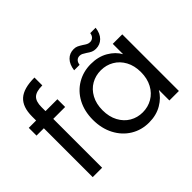

<svg xmlns="http://www.w3.org/2000/svg" viewBox="-154 -1034 1314 1314"><g transform="rotate(-45 502.5 -377.5)"><path d="M300 -473H185V0H94V-473H23V-548H94V-587Q94 -679 141.5 -721.5Q189 -764 294 -764V-688Q234 -688 209.5 -664.5Q185 -641 185 -587V-548H300Z M372 -276Q372 -360 406 -423.5Q440 -487 499.5 -522Q559 -557 632 -557Q704 -557 757 -526Q810 -495 836 -448V-548H928V0H836V-102Q809 -54 755.5 -22.5Q702 9 631 9Q558 9 499 -27Q440 -63 406 -128Q372 -193 372 -276ZM836 -275Q836 -337 811 -383Q786 -429 743.5 -453.5Q701 -478 650 -478Q599 -478 557 -454Q515 -430 490 -384Q465 -338 465 -276Q465 -213 490 -166.5Q515 -120 557 -95.5Q599 -71 650 -71Q701 -71 743.5 -95.5Q786 -120 811 -166.5Q836 -213 836 -275ZM521 -607Q528 -658 554.5 -685Q581 -712 621 -712Q640 -712 653.5 -705.5Q667 -699 686 -687Q700 -677 711 -671.5Q722 -666 735 -666Q752 -666 764 -677Q776 -688 779 -709H831Q825 -659 798 -632Q771 -605 731 -605Q712 -605 697.5 -611.5Q683 -618 665 -631Q649 -641 639.5 -646Q630 -651 617 -651Q600 -651 588.5 -640Q577 -629 574 -607Z"/></g></svg>

Font: A Bank Premium Regular
Style: Regular
Weight: 400
Designer: Ninad Kale (Devanagari), Jonny Pinhorn (Latin), Htun Naung (Myanmar)
Foundry: Indian Type Foundry
Version: 4.004